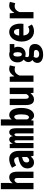

<svg xmlns="http://www.w3.org/2000/svg" viewBox="1730 -2542 1040 4540"><g transform="rotate(-90 2250.0 -272.0)"><path d="M47 0H195V-391C215 -429 237 -450 263 -450C299 -450 311 -427 311 -367V0H460V-380C460 -504 420 -574 326 -574C265 -574 223 -538 187 -493L195 -598V-772H47Z M679 12C734 12 781 -14 819 -64H822L835 0H953V-343C953 -496 876 -574 761 -574C689 -574 622 -549 553 -508L607 -411C661 -442 694 -458 732 -458C776 -458 806 -419 807 -359C638 -333 538 -269 538 -145C538 -49 591 12 679 12ZM729 -101C701 -101 679 -117 679 -161C679 -217 710 -250 807 -270V-152C787 -123 758 -101 729 -101Z M1017 0H1139V-396C1145 -431 1156 -450 1176 -450C1195 -450 1203 -433 1203 -397V0H1301V-396C1307 -431 1317 -450 1337 -450C1356 -450 1366 -434 1366 -397V0H1488V-423C1488 -519 1453 -574 1393 -574C1346 -574 1312 -536 1302 -484C1295 -541 1267 -574 1226 -574C1172 -574 1144 -540 1129 -492H1125L1114 -562H1017Z M1788 14C1881 14 1968 -81 1968 -290C1968 -477 1903 -574 1798 -574C1760 -574 1724 -553 1694 -516L1697 -606V-772H1551V0H1666L1677 -57H1682C1712 -9 1745 14 1788 14ZM1748 -107C1731 -107 1713 -116 1697 -149V-405C1716 -439 1735 -455 1756 -455C1794 -455 1816 -402 1816 -287C1816 -157 1783 -107 1748 -107Z M2169 12C2234 12 2277 -24 2312 -68H2316L2326 0H2445V-562H2296V-171C2277 -133 2257 -112 2231 -112C2193 -112 2184 -140 2184 -200V-562H2036V-182C2036 -58 2075 12 2169 12Z M2586 0H2734V-329C2766 -414 2820 -446 2874 -446C2900 -446 2921 -441 2945 -432L2974 -557C2948 -567 2930 -574 2887 -574C2822 -574 2764 -531 2720 -457H2715L2705 -562H2586Z M3229 228C3384 228 3480 145 3480 37C3480 -62 3420 -104 3308 -104H3241C3185 -104 3169 -120 3169 -151C3169 -173 3175 -183 3184 -197C3206 -188 3226 -186 3244 -186C3332 -186 3414 -246 3414 -370C3414 -406 3404 -434 3392 -453H3478V-562H3298C3280 -570 3255 -574 3235 -574C3140 -574 3045 -515 3045 -377C3045 -309 3072 -262 3110 -233V-229C3076 -205 3052 -166 3052 -124C3052 -78 3071 -49 3099 -29V-25C3053 6 3032 44 3032 91C3032 185 3124 228 3229 228ZM3235 -275C3205 -275 3183 -303 3183 -377C3183 -450 3204 -477 3235 -477C3265 -477 3286 -449 3286 -377C3286 -303 3265 -275 3235 -275ZM3244 135C3188 135 3154 110 3154 69C3154 45 3161 24 3179 3C3197 9 3216 10 3243 10H3263C3313 10 3340 21 3340 62C3340 100 3301 135 3244 135Z M3781 12C3839 12 3896 -6 3941 -39L3891 -128C3861 -110 3834 -100 3800 -100C3735 -100 3690 -147 3681 -238H3956C3958 -252 3961 -280 3961 -307C3961 -463 3894 -574 3763 -574C3646 -574 3537 -463 3537 -281C3537 -95 3645 12 3781 12ZM3678 -339C3685 -420 3723 -462 3766 -462C3814 -462 3837 -415 3837 -339Z M4086 0H4234V-329C4266 -414 4320 -446 4374 -446C4400 -446 4421 -441 4445 -432L4474 -557C4448 -567 4430 -574 4387 -574C4322 -574 4264 -531 4220 -457H4215L4205 -562H4086Z"/></g></svg>

Font: Noto Sans Mono CJK SC
Style: Bold
Weight: 700
Designer: Ryoko NISHIZUKA 西塚涼子 (kana, bopomofo & ideographs); Paul D. Hunt (Latin, Greek & Cyrillic); Sandoll Communications 산돌커뮤니
Foundry: Adobe
Version: Version 2.004;hotconv 1.0.118;makeotfexe 2.5.65603